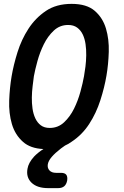

<svg xmlns="http://www.w3.org/2000/svg" viewBox="-20 -760 640 992"><path d="M295 133Q315 133 322.5 143Q330 153 327 173Q323 193 311.5 202.5Q300 212 280 212H229Q172 212 143 184Q114 156 122 112Q127 81 156 49Q175 29 204 10Q137 7 99 -27Q58 -63 41.5 -119Q25 -175 27.5 -241Q30 -307 40 -366Q50 -425 70.5 -490.5Q91 -556 127 -611.5Q163 -667 217 -703.5Q271 -740 350 -740Q428 -740 469.5 -704Q511 -668 527.5 -612.5Q544 -557 542 -492Q540 -427 530 -369Q520 -309 498.5 -242Q477 -175 440.5 -119Q404 -63 349 -27Q334 -16 316 -8L295 7Q264 31 247 51Q230 71 227 89Q224 108 235.5 120.5Q247 133 270 133ZM237 -99Q280 -99 311 -128Q342 -157 362.5 -198.5Q383 -240 395.5 -286Q408 -332 414 -366Q418 -388 421.5 -416Q425 -444 425.5 -474Q426 -504 422 -532Q418 -560 407.5 -582Q397 -604 378.5 -617.5Q360 -631 332 -631Q289 -631 258 -602Q227 -573 206.5 -531.5Q186 -490 173.5 -444.5Q161 -399 155 -366Q152 -343 148.5 -314.5Q145 -286 144.5 -256.5Q144 -227 148 -199Q152 -171 162.5 -148.5Q173 -126 191 -112.5Q209 -99 237 -99Z"/></svg>

Font: Maple Mono SemiBold
Style: Italic
Weight: 600
Italic angle: -10°
Monospace: yes
Designer: subframe7536
Version: Version 7.000